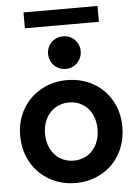

<svg xmlns="http://www.w3.org/2000/svg" viewBox="-60 -949 712 1002"><g transform="rotate(-5 296.0 -447.5)"><path d="M28.3 -262.7Q28.3 -340.3 63.5 -401.4Q98.6 -462.4 159.9 -496.8Q221.2 -531.2 295.9 -531.2Q371.6 -531.2 432.6 -497.1Q493.7 -462.9 528.6 -401.6Q563.5 -340.3 563.5 -262.7Q563.5 -184.6 528.6 -122.8Q493.7 -61 432.4 -26.6Q371.1 7.8 295.9 7.8Q221.2 7.8 159.9 -26.9Q98.6 -61.5 63.5 -123Q28.3 -184.6 28.3 -262.7ZM433.6 -262.7Q433.6 -306.6 416.3 -341.1Q398.9 -375.5 367.9 -394.8Q336.9 -414.1 296.9 -414.1Q257.3 -414.1 225.8 -395Q194.3 -376 176.3 -341.6Q158.2 -307.1 158.2 -262.7Q158.2 -217.8 176 -182.6Q193.8 -147.5 225.3 -128.4Q256.8 -109.4 295.9 -109.4Q335 -109.4 366.5 -128.4Q397.9 -147.5 415.8 -182.6Q433.6 -217.8 433.6 -262.7ZM210.4 -675.8Q210.4 -699.2 221.7 -718.8Q232.9 -738.3 252.7 -749.5Q272.5 -760.7 296.4 -760.7Q319.8 -760.7 339.4 -749.5Q358.9 -738.3 370.1 -718.8Q381.3 -699.2 381.3 -675.8Q381.3 -652.3 370.1 -632.6Q358.9 -612.8 339.4 -601.3Q319.8 -589.8 296.4 -589.8Q272.5 -589.8 252.7 -601.3Q232.9 -612.8 221.7 -632.6Q210.4 -652.3 210.4 -675.8ZM101.6 -902.8H489.3V-819.8H101.6Z"/></g></svg>

Font: Reddit Sans Fudge
Style: Bold
Weight: 700
Designer: Stephen Hutchings
Foundry: Reddit
Version: Version 1.013